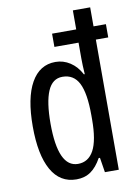

<svg xmlns="http://www.w3.org/2000/svg" viewBox="-87 -817 635 885"><g transform="rotate(-10 231.0 -375.0)"><path d="M199 10Q122 10 82 -61Q42 -132 42 -265Q42 -398 82 -469Q122 -540 196 -540Q233 -540 264.5 -519.5Q296 -499 316 -461H320Q317 -505 317 -535V-609H204V-671H317V-760H398V-671H456V-609H398V0H333L322 -69H316Q294 -29 266 -9.5Q238 10 199 10ZM218 -59Q267 -59 292 -105.5Q317 -152 317 -250V-270Q317 -372 293 -419.5Q269 -467 216 -467Q169 -467 147 -415.5Q125 -364 125 -264Q125 -59 218 -59Z"/></g></svg>

Font: Noto Sans Hebrew ExtraCondensed
Style: Regular
Weight: 400
Width: 2
Designer: Monotype Design Team
Foundry: Monotype Imaging Inc.
Version: Version 2.004; ttfautohint (v1.8.4.7-5d5b)